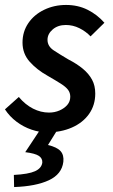

<svg xmlns="http://www.w3.org/2000/svg" viewBox="-24 -523 457 776"><path d="M166 12Q136 12 103.5 1Q71 -10 43 -31Q15 -52 -4 -81L52 -131Q78 -100 109.5 -84Q141 -68 174 -68Q197 -68 216.5 -76.5Q236 -85 248 -99Q260 -113 260 -132Q260 -148 251 -160Q242 -172 221.5 -185Q201 -198 168 -217Q125 -241 96 -273.5Q67 -306 67 -351Q67 -395 90.5 -429.5Q114 -464 154.5 -483.5Q195 -503 243 -503Q291 -503 330 -483.5Q369 -464 398 -431L342 -376Q323 -396 297 -409Q271 -422 242 -422Q210 -422 189 -404Q168 -386 168 -362Q168 -336 193 -319.5Q218 -303 252 -283Q287 -265 311 -245Q335 -225 348 -201Q361 -177 361 -145Q361 -98 336 -62.5Q311 -27 266.5 -7.5Q222 12 166 12ZM33 233 32 184Q91 181 117.5 169Q144 157 147 134Q148 117 133 107Q118 97 78 92L141 -3H211L170 63Q207 72 221 88Q235 104 232 131Q226 181 173.5 205.5Q121 230 33 233Z"/></svg>

Font: Source Sans 3 ExtraLight SemiBold
Style: Italic
Weight: 600
Italic angle: -11°
Version: Version 3.052;hotconv 1.1.0;makeotfexe 2.6.0